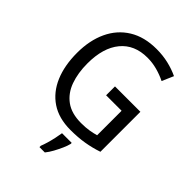

<svg xmlns="http://www.w3.org/2000/svg" viewBox="-266 -848 1192 1192"><g transform="rotate(45 330.5 -251.5)"><path d="M371 -377H594V-26Q541 -8 486.5 1Q432 10 367 10Q264 10 195.5 -36Q127 -82 92 -164.5Q57 -247 57 -358Q57 -467 95.5 -549.5Q134 -632 208.5 -678Q283 -724 390 -724Q445 -724 494 -712.5Q543 -701 585 -681L552 -605Q516 -623 474 -634.5Q432 -646 388 -646Q274 -646 211.5 -570Q149 -494 149 -357Q149 -273 172.5 -207.5Q196 -142 247.5 -104.5Q299 -67 383 -67Q423 -67 452.5 -72Q482 -77 507 -84V-299H371ZM429 70Q424 91 412 118Q400 145 385 172.5Q370 200 353 221H306V209Q313 192 321 165Q329 138 335 110Q341 82 344 61H429Z"/></g></svg>

Font: Noto Sans Tamil SemiCondensed
Style: Regular
Weight: 400
Width: 4
Designer: Jelle Bosma - Monotype Design Team
Foundry: Monotype Imaging Inc.
Version: Version 2.004; ttfautohint (v1.8.4.7-5d5b)